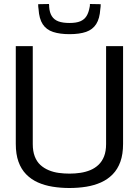

<svg xmlns="http://www.w3.org/2000/svg" viewBox="-20 -931 695 961"><path d="M59 -211V-700H144V-210Q144 -174 154 -148Q164 -122 182 -105.5Q200 -89 224 -79Q248 -69 274.5 -65.5Q301 -62 328 -62Q356 -62 382.5 -66Q409 -70 432 -79.5Q455 -89 473 -106Q491 -123 501 -148.5Q511 -174 511 -210V-700H596V-211Q596 -159 582.5 -121.5Q569 -84 544 -58.5Q519 -33 485.5 -18Q452 -3 412 3.5Q372 10 327 10Q284 10 243.5 3.5Q203 -3 169.5 -18Q136 -33 111 -58.5Q86 -84 72.5 -121.5Q59 -159 59 -211ZM328 -760Q280 -760 246 -771Q212 -782 194 -809.5Q176 -837 173 -885Q172 -891 171.5 -897Q171 -903 171 -910L225 -911Q226 -908 226 -904Q226 -900 226 -897Q228 -868 239.5 -850Q251 -832 272.5 -824Q294 -816 328 -816Q362 -816 382 -824.5Q402 -833 413 -850.5Q424 -868 429 -897Q430 -900 430 -904Q430 -908 430 -911L484 -910Q484 -903 483.5 -897Q483 -891 482 -885Q479 -838 461.5 -810.5Q444 -783 411 -771.5Q378 -760 328 -760Z"/></svg>

Font: Georama ExtraCondensed Thin
Style: Regular
Weight: 400
Version: Version 1.001